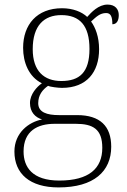

<svg xmlns="http://www.w3.org/2000/svg" viewBox="-20 -579 556 839"><path d="M236 240C390 240 466 170 466 62C466 -28 417 -76 317 -76H238C185 -76 147 -88 147 -128C147 -164 166 -187 190 -204C200 -199 235 -195 251 -195C359 -195 413 -264 413 -364C413 -418 397 -459 378 -485C401 -506 417 -522 444 -522C464 -522 471 -506 471 -473C490 -473 499 -489 499 -513C499 -538 484 -559 450 -559C410 -559 379 -525 361 -505C338 -527 299 -543 251 -543C141 -543 81 -471 81 -370C81 -307 105 -244 163 -215C141 -200 111 -167 111 -129C111 -89 134 -66 164 -57C105 -46 43 2 43 83C43 180 110 240 236 240ZM248 -225C173 -225 123 -268 123 -364C123 -468 173 -513 248 -513C328 -513 371 -468 371 -365C371 -262 327 -225 248 -225ZM239 210C121 210 83 151 83 83C83 -7 144 -38 219 -38H311C386 -38 427 -15 427 67C427 157 369 210 239 210Z"/></svg>

Font: Noto Serif Georgian ExtraLight
Style: Regular
Weight: 200
Designer: Monotype Design Team, Akaki Razmadze
Foundry: Google LLC
Version: Version 2.003